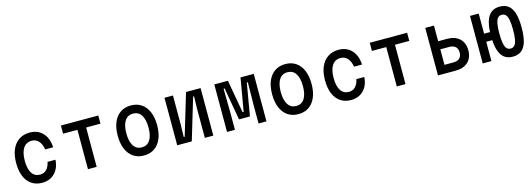

<svg xmlns="http://www.w3.org/2000/svg" viewBox="4 -1471 6491 2342"><g transform="rotate(-15 3250.0 -300.0)"><path d="M340 16Q263 16 207.5 -21.5Q152 -59 122.5 -129Q93 -199 93 -297Q93 -397 123.5 -468Q154 -539 211.5 -577.5Q269 -616 348 -616Q417 -616 467.5 -585.5Q518 -555 547 -499.5Q576 -444 579 -368H479Q467 -438 433 -475.5Q399 -513 346 -513Q276 -513 239 -457.5Q202 -402 202 -297Q202 -195 237.5 -141Q273 -87 340 -87Q390 -87 422 -120Q454 -153 467 -214H567Q563 -144 533.5 -92Q504 -40 454.5 -12Q405 16 340 16Z M920 0V-497H739V-600H1211V-497H1030V0Z M1625 16Q1548 16 1492 -22Q1436 -60 1406 -130.5Q1376 -201 1376 -300Q1376 -399 1406 -469.5Q1436 -540 1492 -578Q1548 -616 1625 -616Q1703 -616 1758.5 -578Q1814 -540 1844 -469.5Q1874 -399 1874 -300Q1874 -201 1844 -130.5Q1814 -60 1758.5 -22Q1703 16 1625 16ZM1625 -87Q1693 -87 1729 -142Q1765 -197 1765 -300Q1765 -403 1729 -458Q1693 -513 1625 -513Q1558 -513 1521.5 -458Q1485 -403 1485 -300Q1485 -197 1521.5 -142Q1558 -87 1625 -87Z M2047 0V-600H2154V-240L2150 -77H2162L2319 -600H2503V0H2396V-360L2400 -523H2388L2231 0Z M2676 0V-600H2848L2922 -183H2935L3007 -600H3174V0H3074V-220L3078 -520H3065L2995 -110H2857L2785 -520H2772L2776 -220V0Z M3575 16Q3498 16 3442 -22Q3386 -60 3356 -130.5Q3326 -201 3326 -300Q3326 -399 3356 -469.5Q3386 -540 3442 -578Q3498 -616 3575 -616Q3653 -616 3708.5 -578Q3764 -540 3794 -469.5Q3824 -399 3824 -300Q3824 -201 3794 -130.5Q3764 -60 3708.5 -22Q3653 16 3575 16ZM3575 -87Q3643 -87 3679 -142Q3715 -197 3715 -300Q3715 -403 3679 -458Q3643 -513 3575 -513Q3508 -513 3471.5 -458Q3435 -403 3435 -300Q3435 -197 3471.5 -142Q3508 -87 3575 -87Z M4240 16Q4163 16 4107.5 -21.5Q4052 -59 4022.5 -129Q3993 -199 3993 -297Q3993 -397 4023.5 -468Q4054 -539 4111.5 -577.5Q4169 -616 4248 -616Q4317 -616 4367.5 -585.5Q4418 -555 4447 -499.5Q4476 -444 4479 -368H4379Q4367 -438 4333 -475.5Q4299 -513 4246 -513Q4176 -513 4139 -457.5Q4102 -402 4102 -297Q4102 -195 4137.5 -141Q4173 -87 4240 -87Q4290 -87 4322 -120Q4354 -153 4367 -214H4467Q4463 -144 4433.5 -92Q4404 -40 4354.5 -12Q4305 16 4240 16Z M4820 0V-497H4639V-600H5111V-497H4930V0Z M5340 0V-600H5450V-402H5563Q5663 -402 5720 -348.5Q5777 -295 5777 -201Q5777 -107 5720 -53.5Q5663 0 5563 0ZM5450 -104H5563Q5614 -104 5641 -129.5Q5668 -155 5668 -202Q5668 -249 5641 -274.5Q5614 -300 5563 -300H5450Z M6283 16Q6217 16 6174 -18Q6131 -52 6110 -122.5Q6089 -193 6089 -301Q6089 -409 6110 -478.5Q6131 -548 6174 -582Q6217 -616 6283 -616Q6350 -616 6393 -582Q6436 -548 6456.5 -478.5Q6477 -409 6477 -301Q6477 -193 6456.5 -122.5Q6436 -52 6393 -18Q6350 16 6283 16ZM5905 0V-600H6015V-346H6111V-244H6015V0ZM6282 -87Q6313 -87 6332 -108.5Q6351 -130 6360 -177.5Q6369 -225 6369 -301Q6369 -377 6360 -424Q6351 -471 6332 -492Q6313 -513 6282 -513Q6251 -513 6232 -492Q6213 -471 6204 -424Q6195 -377 6195 -301Q6195 -225 6204 -177.5Q6213 -130 6232 -108.5Q6251 -87 6282 -87Z"/></g></svg>

Font: Martian Mono SemiCondensed
Style: Regular
Weight: 400
Width: 4
Designer: Roman Shamin
Foundry: Evil Martians
Version: Version 1.000